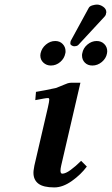

<svg xmlns="http://www.w3.org/2000/svg" viewBox="-20 -806 488 838"><path d="M403 -786Q417 -786 430.5 -776.5Q444 -767 444 -753Q444 -750 443 -749Q443 -740 435 -732L322 -610Q318 -606 312.5 -605Q307 -604 304 -604Q299 -604 293 -607.5Q287 -611 287 -616Q287 -624 289 -628L367 -771Q371 -779 383 -782.5Q395 -786 403 -786ZM339 -573Q343 -596 361.5 -611.5Q380 -627 402 -627Q422 -627 435 -614Q448 -601 448 -582Q448 -580 447.5 -577.5Q447 -575 447 -573Q443 -551 424.5 -535.5Q406 -520 383 -520Q363 -520 350.5 -532.5Q338 -545 338 -564Q338 -570 339 -573ZM157 -573Q162 -596 180.5 -611.5Q199 -627 221 -627Q241 -627 253.5 -614Q266 -601 266 -583Q266 -581 266 -578Q266 -575 265 -573Q261 -551 243 -535.5Q225 -520 202 -520Q183 -520 169.5 -532.5Q156 -545 156 -564Q156 -566 156.5 -568.5Q157 -571 157 -573ZM331 -445 247 -83Q244 -70 244 -61Q244 -48 252 -48Q266 -48 288 -64Q310 -80 334 -104L359 -79Q333 -44 293.5 -16Q254 12 217 12Q169 12 147.5 -4.5Q126 -21 126 -52Q126 -60 127.5 -67.5Q129 -75 130 -83L189 -337Q195 -363 195 -371Q195 -378 190 -378Q183 -378 172 -376Q161 -374 134 -369L137 -405Q151 -407 178.5 -412.5Q206 -418 224 -422Q232 -425 242 -429Q252 -433 259 -436Q268 -440 275.5 -442.5Q283 -445 294 -445Z"/></svg>

Font: Libertinus Serif Semibold Italic
Style: Regular
Weight: 600
Italic angle: -11.5°
Designer: Philipp H. Poll, Khaled Hosny
Foundry: Caleb Maclennan
Version: Version 7.051;RELEASE